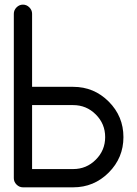

<svg xmlns="http://www.w3.org/2000/svg" viewBox="-20 -801 587 821"><path d="M117.2 -742.2V-429.7H293Q381.8 -429.7 444.8 -366.7Q507.8 -303.7 507.8 -214.8Q507.8 -126 444.8 -63Q381.8 0 293 0H78.1Q62.5 0 50.8 -11.7Q39.1 -23.4 39.1 -39.1V-742.2Q39.1 -757.8 50.8 -769.5Q62.5 -781.2 78.1 -781.2Q93.8 -781.2 105.5 -769.5Q117.2 -757.8 117.2 -742.2ZM293 -78.1Q349.6 -78.1 389.6 -118.2Q429.7 -158.2 429.7 -214.8Q429.7 -271.5 389.6 -311.5Q349.6 -351.6 293 -351.6H117.2V-78.1Z"/></svg>

Font: Comfortaa
Style: Regular
Weight: 400
Designer: Johan Aakerlund
Foundry: Johan Aakerlund
Version: Version 2.001; ttfautohint (v1.4.1)